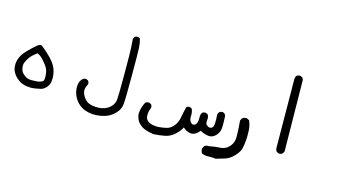

<svg xmlns="http://www.w3.org/2000/svg" viewBox="-80 -766 2660 1429"><g transform="rotate(15 1250.0 -51.5)"><path d="M145.5 171.9Q122.1 169.9 100.6 161.1Q79.1 152.3 57.6 132.8Q36.1 113.3 23.9 86.9Q11.7 60.5 15.1 25.9Q18.6 -8.8 39.1 -42Q59.6 -75.2 135.7 -141.6Q157.2 -157.2 169.4 -149.4Q181.6 -141.6 217.8 -108.9Q253.9 -76.2 271 -52.7Q288.1 -29.3 295.9 -9.3Q303.7 10.7 307.6 35.6Q311.5 60.5 308.1 88.4Q304.7 116.2 285.2 137.2Q265.6 158.2 244.1 163.1Q222.7 168 197.3 171.9Q171.9 175.8 145.5 171.9ZM245.1 103.5Q252 98.6 253.9 85.4Q255.9 72.3 252.4 40.5Q249 8.8 225.1 -21.5Q201.2 -51.8 187.5 -64.5Q173.8 -77.1 154.3 -86.9Q114.3 -58.6 98.6 -35.6Q83 -12.7 75.7 5.9Q68.4 24.4 72.8 48.8Q77.1 73.2 92.3 88.4Q107.4 103.5 123 110.8Q138.7 118.2 158.7 118.2Q178.7 118.2 201.7 116.7Q224.6 115.2 245.1 103.5Z M663.1 245.1Q630.9 242.2 602.5 231.4Q574.2 220.7 549.3 196.3Q524.4 171.9 511.7 138.2Q499 104.5 501 70.3Q502.9 36.1 524.4 13.7Q536.1 2.9 553.7 4.9L568.4 11.7Q577.1 22.5 576.2 39.1Q557.6 70.3 561 95.2Q564.5 120.1 580.6 142.1Q596.7 164.1 613.8 172.9Q630.9 181.6 650.9 184.6Q670.9 187.5 695.8 187Q720.7 186.5 746.1 176.8Q771.5 167 791.5 144.5Q811.5 122.1 814.5 91.8Q817.4 61.5 817.4 -111.3Q817.4 -284.2 814.5 -312.5Q811.5 -340.8 810.5 -370.1Q811.5 -381.8 819.3 -390.6Q829.1 -399.4 845.7 -397.5L860.4 -390.6Q869.1 -359.4 871.6 -324.7Q874 -290 874 -106.9Q874 76.2 869.6 115.7Q865.2 155.3 832.5 188.5Q799.8 221.7 755.9 234.4Q711.9 247.1 663.1 245.1Z M1138.7 271.5Q1111.3 266.6 1085.9 259.3Q1060.5 252 1038.1 234.4Q1015.6 216.8 1004.9 190.4Q994.1 164.1 997.1 139.6Q1000 115.2 1006.8 96.2Q1013.7 77.1 1022.5 60.5Q1035.2 51.8 1051.8 53.7L1066.4 60.5Q1076.2 71.3 1074.2 87.9Q1060.5 119.1 1061.5 147Q1062.5 174.8 1077.1 187.5Q1091.8 200.2 1115.2 206.1Q1138.7 211.9 1166.5 210Q1194.3 208 1224.1 201.2Q1253.9 194.3 1277.8 165.5Q1301.8 136.7 1308.6 95.2Q1315.4 53.7 1326.2 14.6Q1336.9 4.9 1353.5 6.8L1368.2 14.6Q1378.9 38.1 1377 68.4Q1375 98.6 1388.2 114.3Q1401.4 129.9 1416 125Q1430.7 120.1 1436.5 102.5Q1442.4 85 1440.9 63Q1439.5 41 1450.2 24.4Q1460.9 15.6 1478.5 17.6L1493.2 24.4Q1503.9 41 1501.5 62.5Q1499 84 1502.4 94.2Q1505.9 104.5 1521 112.3Q1536.1 120.1 1549.3 111.8Q1562.5 103.5 1564 75.7Q1565.4 47.9 1562.5 7.8Q1564.5 -3.9 1572.3 -12.7Q1583 -21.5 1599.6 -20.5L1614.3 -12.7L1622.1 2Q1625 54.7 1623.5 91.3Q1622.1 127.9 1596.2 155.3Q1570.3 182.6 1536.6 177.2Q1502.9 171.9 1475.6 156.2Q1440.4 199.2 1404.8 193.4Q1369.1 187.5 1347.7 164.1Q1336.9 189.5 1303.7 221.2Q1270.5 252.9 1228 261.2Q1185.5 269.5 1138.7 271.5Z M1636.7 328.1Q1602.5 324.2 1577.6 325.7Q1552.7 327.1 1529.3 317.4Q1517.6 301.8 1519.5 280.3L1529.3 260.7Q1543 249 1564.5 251Q1606.4 242.2 1647 240.2Q1687.5 238.3 1712.9 211.9Q1738.3 185.5 1743.2 152.8Q1748 120.1 1738.3 6.8L1748 -12.7Q1761.7 -24.4 1783.2 -22.5L1802.7 -12.7Q1818.4 22.5 1820.3 63.5Q1822.3 104.5 1819.3 140.1Q1816.4 175.8 1809.6 203.1Q1802.7 230.5 1771.5 263.7Q1740.2 296.9 1703.6 308.6Q1667 320.3 1636.7 328.1Z M2079.1 168.9 2062.5 161.1Q2052.7 148.4 2052.7 131.8L2048.8 -400.4Q2049.8 -413.1 2057.6 -422.9Q2069.3 -432.6 2086.9 -430.7L2103.5 -422.9L2111.3 -406.2L2118.2 143.6L2109.4 159.2Q2096.7 170.9 2079.1 168.9Z"/></g></svg>

Font: JasonHandwriting4
Style: Regular
Weight: 400
Version: Version 1.01.21